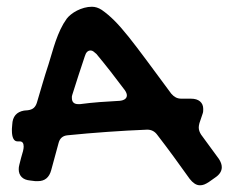

<svg xmlns="http://www.w3.org/2000/svg" viewBox="-20 -514 674 566"><path d="M31.7 -97.2Q23.4 -97.2 19.3 -105.5Q15.1 -113.8 15.1 -128.9Q15.1 -131.3 15.1 -134.5Q15.1 -137.7 16.1 -147Q17.6 -182.1 50.8 -188L62 -189Q73.2 -190.4 79.6 -196Q85.9 -201.7 88.9 -211.9Q97.2 -239.7 105.5 -268.1Q113.8 -296.4 123 -324.2Q127.9 -339.8 133.1 -357.7Q138.2 -375.5 144.3 -393.1Q150.4 -410.6 158.4 -427.7Q166.5 -444.8 176.8 -459Q181.2 -464.8 189 -471.2Q196.8 -477.5 206.8 -482.7Q216.8 -487.8 228.3 -491Q239.7 -494.1 251 -494.1Q265.6 -494.1 279.8 -484.9Q298.8 -471.7 317.4 -453.1Q335.9 -434.6 358.9 -405.8Q381.8 -377 412.1 -336.2Q442.4 -295.4 484.9 -237.8Q491.2 -230.5 498.3 -226.8Q505.4 -223.1 515.1 -223.1H543Q560.1 -223.1 569.6 -215.1Q579.1 -207 579.1 -192.9Q579.1 -189.9 578.9 -186Q578.6 -182.1 577.1 -178.2L567.9 -150.9Q566.9 -147 566.4 -144Q565.9 -141.1 565.9 -138.2Q565.9 -127.9 572.8 -117.2L625 -45.9Q633.8 -32.7 633.8 -21Q633.8 -3.4 613.8 9.8L595.2 22.9Q588.4 27.3 582.3 29.8Q576.2 32.2 569.8 32.2Q561 32.2 553.5 27.1Q545.9 22 539.1 13.2Q515.6 -20 491.9 -52.2Q468.3 -84.5 443.8 -116.2Q432.6 -131.8 414.1 -131.8Q354.5 -129.4 296.1 -125.2Q237.8 -121.1 179.2 -115.2Q158.2 -113.3 152.8 -92.8L130.9 -12.2Q122.1 20 91.8 20H84L68.8 18.1Q52.2 16.6 43.7 7.8Q35.2 -1 35.2 -15.1Q35.2 -18.1 35.6 -21.5Q36.1 -24.9 37.1 -28.8Q39.6 -38.6 42.2 -48.8Q44.9 -59.1 47.9 -68.8Q48.8 -72.8 49.3 -75.9Q49.8 -79.1 49.8 -82Q49.8 -97.2 38.1 -97.2ZM264.2 -355Q259.3 -359.4 255.4 -362.3Q251.5 -365.2 247.1 -365.2Q234.9 -365.2 230 -348.1Q220.2 -319.3 211.2 -291.3Q202.1 -263.2 192.9 -233.9Q191.9 -231.4 191.9 -229.5Q191.9 -227.5 191.9 -225.1Q191.9 -207 210.9 -207H215.8Q245.1 -210.9 274.4 -213.1Q303.7 -215.3 333 -216.8Q342.8 -217.8 348.4 -221.9Q354 -226.1 354 -232.9Q354 -239.3 348.1 -248Q327.6 -275.4 306.9 -302Q286.1 -328.6 264.2 -355Z"/></svg>

Font: Gochi Hand Cyrillic
Style: Regular
Weight: 400
Designer: Juan Pablo del Peral; Denis Ignatov
Foundry: Juan Pablo del Peral; Denis Ignatov
Version: Version 1.00 June 29, 2018, initial release